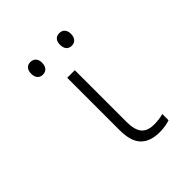

<svg xmlns="http://www.w3.org/2000/svg" viewBox="-201 -859 1001 1001"><g transform="rotate(-45 300.0 -358.0)"><path d="M261 -147V-532H317V-151Q317 -92 339 -65.5Q361 -39 409 -39Q447 -39 478 -48V-2Q465 3 444 6.5Q423 10 402 10Q333 10 297 -26.5Q261 -63 261 -147ZM143 -680Q143 -702 153.5 -714Q164 -726 183 -726Q202 -726 213 -714Q224 -702 224 -680Q224 -658 213 -645.5Q202 -633 183 -633Q164 -633 153.5 -645.5Q143 -658 143 -680ZM356 -680Q356 -702 366.5 -714Q377 -726 396 -726Q415 -726 426 -714Q437 -702 437 -680Q437 -658 426 -645.5Q415 -633 396 -633Q377 -633 366.5 -645.5Q356 -658 356 -680Z"/></g></svg>

Font: Noto Sans Mono UI Light
Style: Regular
Weight: 300
Monospace: yes
Designer: Monotype Design team
Foundry: Monotype Imaging Inc.
Version: Version 1.000